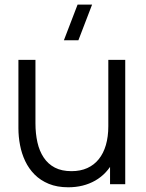

<svg xmlns="http://www.w3.org/2000/svg" viewBox="-20 -800 634 834"><path d="M320.5 -625H257.5L317 -780H380ZM276.5 13.5Q228 13.5 191.8 -1.5Q155.5 -16.5 130.2 -42Q105 -67.5 89.5 -100.2Q74 -133 67 -169.8Q60 -206.5 60 -243V-540H134V-264.5Q134 -220 142.5 -182Q151 -144 169.8 -115.8Q188.5 -87.5 218.2 -72Q248 -56.5 290.5 -56.5Q329.5 -56.5 359.2 -70Q389 -83.5 409.2 -108.8Q429.5 -134 440 -170.2Q450.5 -206.5 450.5 -252L502.5 -240.5Q502.5 -157.5 473.5 -101Q444.5 -44.5 393.5 -15.5Q342.5 13.5 276.5 13.5ZM458 0V-133H450.5V-540H524V0Z"/></svg>

Font: Manrope ExtraLight
Style: Regular
Weight: 400
Version: Version 4.504